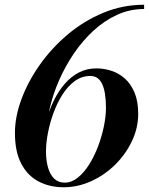

<svg xmlns="http://www.w3.org/2000/svg" viewBox="-20 -780 630 810"><path d="M249 10Q190 10 143.5 -14Q97 -38 70 -88.8Q43 -139.5 43 -219.5Q43 -287 70.5 -361.5Q98 -436 148 -506.8Q198 -577.5 266 -634.8Q334 -692 415.8 -726Q497.5 -760 588 -760V-742Q527.5 -742 474 -717.5Q420.5 -693 374.5 -650.8Q328.5 -608.5 292 -554.8Q255.5 -501 229.5 -441.8Q203.5 -382.5 190 -323.8Q176.5 -265 176.5 -213.5L174 -143Q174 -103.5 182.5 -73.5Q191 -43.5 208.5 -26.5Q226 -9.5 253 -9.5Q282 -9.5 308.2 -30.5Q334.5 -51.5 356.2 -86.2Q378 -121 393.8 -162.8Q409.5 -204.5 418.2 -246.8Q427 -289 427 -324.5Q427 -391 411.2 -425.2Q395.5 -459.5 361 -459.5Q324.5 -459.5 294.8 -437.5Q265 -415.5 242.5 -379.5Q220 -343.5 204.8 -301Q189.5 -258.5 181.8 -217Q174 -175.5 174 -143H155.5Q155.5 -171.5 161.2 -207.8Q167 -244 178.8 -283.2Q190.5 -322.5 209 -359.5Q227.5 -396.5 253 -426.2Q278.5 -456 312 -473.8Q345.5 -491.5 387.5 -491.5Q419.5 -491.5 451 -481Q482.5 -470.5 507.5 -448Q532.5 -425.5 547.8 -389Q563 -352.5 563 -300Q563 -239.5 536.2 -183.8Q509.5 -128 464.8 -84.2Q420 -40.5 363.8 -15.2Q307.5 10 249 10Z"/></svg>

Font: Bodoni Moda 11pt SemiBold
Style: Italic
Weight: 600
Italic angle: -13°
Designer: Owen Earl
Foundry: indestructible type
Version: Version 2.004